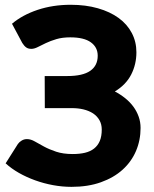

<svg xmlns="http://www.w3.org/2000/svg" viewBox="-20 -756 627 784"><path d="M29 -659Q71.5 -695 133.8 -715.8Q196 -736.5 268.5 -736.5Q330 -736.5 379.8 -722.2Q429.5 -708 464.5 -682.5Q499.5 -657 518.2 -621.2Q537 -585.5 537 -542.5Q537 -493.5 515.8 -451.8Q494.5 -410 449 -382.5Q472 -370.5 491.5 -354.8Q511 -339 524.8 -320.2Q538.5 -301.5 546.2 -279.8Q554 -258 554 -233.5Q554 -183 535.2 -139.2Q516.5 -95.5 480.5 -63Q444.5 -30.5 392 -11.8Q339.5 7 272 7Q234.5 7 196.5 0Q158.5 -7 123.2 -19.8Q88 -32.5 57.2 -50Q26.5 -67.5 3 -89L53 -168Q59 -176.5 68.8 -182.2Q78.5 -188 90 -188Q105.5 -188 122 -178.5Q138.5 -169 159.8 -157.5Q181 -146 209.5 -136.5Q238 -127 277 -127Q305 -127 327 -132.2Q349 -137.5 364.2 -149.5Q379.5 -161.5 387.5 -180.5Q395.5 -199.5 395.5 -227Q395.5 -248.5 386.2 -265Q377 -281.5 360 -293Q343 -304 320 -309.5Q298.5 -314.5 273.5 -314.5Q271 -314.5 269 -314.5H163L162.5 -445.5H255Q318 -445.5 348.5 -466.8Q379 -488 379 -528.5Q379 -563 351 -583.2Q323 -603.5 267 -603.5Q234.5 -603.5 210.2 -596.2Q186 -589 167.2 -580Q148.5 -571 134.2 -563.8Q120 -556.5 108 -556.5Q95 -556.5 86.8 -562.5Q78.5 -568.5 71 -580.5Z"/></svg>

Font: Lato
Style: Regular
Weight: 900
Designer: Lukasz Dziedzic with Adam Twardoch and Botio Nikoltchev
Foundry: tyPoland Lukasz Dziedzic
Version: Version 2.010; 2014-09-01; http://www.latofonts.com/; ttfaut